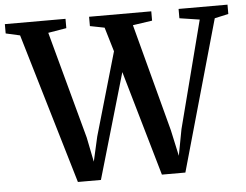

<svg xmlns="http://www.w3.org/2000/svg" viewBox="-72 -807 1119 872"><g transform="rotate(-5 487.5 -371.5)"><path d="M-19.5 -700.5V-743H257V-700.5L173.5 -686.5L306 -197.5L328.5 -85.5L354 -198L463.5 -577L430.5 -687.5L364.5 -700.5V-743H648V-700.5L559.5 -687.5L689.5 -197.5L715.5 -78.5L738 -198L864 -686.5L772.5 -700.5V-743H995.5V-700.5L932.5 -686.5L738.5 0H631.5L493 -479.5L353.5 0H248.5L45 -686Z"/></g></svg>

Font: Merriweather 60pt SemiBold
Style: Regular
Weight: 600
Version: Version 2.100